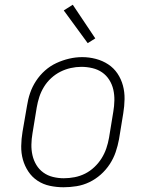

<svg xmlns="http://www.w3.org/2000/svg" viewBox="-20 -782 640 810"><path d="M248 8Q219 8 190.5 2Q162 -4 138.5 -19.5Q115 -35 99.5 -58.5Q84 -82 76.5 -109Q69 -136 69.5 -166Q70 -196 75 -226L94 -336Q98 -363 107 -389.5Q116 -416 132 -440.5Q148 -465 170 -484.5Q192 -504 218 -516Q244 -528 271.5 -534.5Q299 -541 327 -541Q356 -541 384.5 -533.5Q413 -526 436.5 -510.5Q460 -495 475.5 -472Q491 -449 498.5 -421.5Q506 -394 505.5 -364Q505 -334 500 -304L482 -194Q477 -167 468 -140.5Q459 -114 443 -89.5Q427 -65 405 -45.5Q383 -26 357 -13.5Q331 -1 303 3.5Q275 8 248 8ZM249 -30Q272 -30 295 -34.5Q318 -39 339 -49.5Q360 -60 378 -77Q396 -94 408.5 -114Q421 -134 428.5 -156Q436 -178 440 -201L458 -311Q462 -334 462.5 -358Q463 -382 458 -404Q453 -426 441 -445Q429 -464 411 -476.5Q393 -489 370 -494.5Q347 -500 323 -500Q301 -500 278.5 -495Q256 -490 235 -479.5Q214 -469 196 -452.5Q178 -436 165.5 -415.5Q153 -395 146 -373.5Q139 -352 135 -329L117 -219Q113 -196 112.5 -172.5Q112 -149 117 -127Q122 -105 133.5 -86Q145 -67 163 -54Q181 -41 203.5 -35.5Q226 -30 249 -30ZM350 -600 249 -738 287 -762 382 -620Z"/></svg>

Font: Iosevka Slab XLtExObl
Style: Regular
Weight: 200
Width: 7
Italic angle: -9°
Monospace: yes
Designer: Belleve Invis
Foundry: Belleve Invis
Version: Version 11.1.1; ttfautohint (v1.8.3)